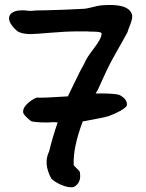

<svg xmlns="http://www.w3.org/2000/svg" viewBox="-20 -724 598 789"><path d="M282 45Q261 48 233.5 36.5Q206 25 191 10Q157 -52 182 -102Q195 -157 217 -221L199 -222Q180 -220 150.5 -221Q121 -222 108 -226Q73 -253 75 -266Q75 -281 91.5 -297Q108 -313 130 -323Q155 -321 259 -328L269 -349L307 -427L329 -468Q333 -482 365 -524Q397 -566 397 -582Q400 -589 390.5 -591.5Q381 -594 362.5 -594Q344 -594 338 -595H298Q252 -595 188 -589.5Q124 -584 106 -584Q67 -584 50 -597Q2 -640 24 -667Q36 -678 54.5 -680.5Q73 -683 89.5 -680.5Q106 -678 126 -681Q156 -681 242 -684L327 -688L340 -690L383 -700L396 -702Q511 -712 523 -662Q525 -648 515.5 -624Q506 -600 504 -592Q492 -569 462.5 -517.5Q433 -466 420 -438L382 -355L373 -340H392Q451 -340 470 -334Q506 -316 501 -289Q485 -269 427 -247Q409 -241 320 -225Q279 -116 283 -45Q283 -44 295.5 -32Q308 -20 308 -17Q316 28 282 45Z"/></svg>

Font: Excalifont
Style: Regular
Weight: 400
Designer: Your Own Font Foundry (Virgil); Ján Filípek / DizajnDesign (Excalifont, modifications)
Foundry: Your Own Font Foundry (Virgil); Ján Filípek / DizajnDesign (Excalifont, modifications)
Version: Version 1.000;Glyphs 3.2 (3227)